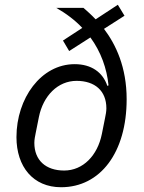

<svg xmlns="http://www.w3.org/2000/svg" viewBox="-20 -773 603 805"><path d="M502 -707 474 -753 381 -692C363 -711 345 -727 330 -740H216C258 -716 295 -688 325 -656L244 -603L270 -559L359 -616C403 -556 428 -486 435 -415L430 -413C411 -470 363 -504 293 -504C152 -504 49 -361 49 -198C49 -74 119 12 236 12C401 12 511 -134 511 -357C511 -491 466 -586 416 -652ZM249 -58C172 -58 124 -101 124 -174C124 -188 127 -202 130 -217L143 -282C161 -372 223 -434 301 -434C378 -434 426 -392 426 -319C426 -305 423 -291 420 -276L407 -211C389 -121 328 -58 249 -58Z"/></svg>

Font: LVC Sans
Style: Italic
Weight: 400
Italic angle: -11.31°
Designer: Mike Abbink, Paul van der Laan, Pieter van Rosmalen
Foundry: Bold Monday
Version: Version 3.0